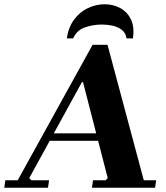

<svg xmlns="http://www.w3.org/2000/svg" viewBox="-64 -880 776 900"><path d="M161 0H-44L-39 -35H19L370 -670H440L610 -35H668L663 0H367L372 -35H431L441 -45L325.1 -495H320L73 -45L83 -35H166ZM161 -255H487L482 -220H156ZM279 -700H249Q257 -753 283.5 -788.5Q310 -824 348 -842Q386 -860 426 -860Q467 -860 500 -842Q533 -824 550 -788.5Q567 -753 559 -700H529Q525 -726 507 -740Q489 -754 464 -759.5Q439 -765 413 -765Q374 -765 335 -752Q296 -739 279 -700Z"/></svg>

Font: Brygada 1918
Style: Italic
Weight: 400
Italic angle: -8°
Designer: Mateusz Machalski | Borys Kosmynka | Przemek Hoffer
Foundry: NIEPODLEGLA 2018
Version: Version 3.006